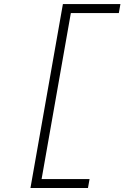

<svg xmlns="http://www.w3.org/2000/svg" viewBox="-20 -818 626 942"><path d="M129.4 104.5 288.6 -797.9H570.8L563 -753.9H327.6L184.1 60.5H419.4L411.6 104.5Z"/></svg>

Font: CaskaydiaCove NF ExtraLight
Style: Italic
Weight: 200
Italic angle: -10°
Designer: Aaron Bell
Foundry: Saja Typeworks
Version: Version 2111.001; VTT 6.35;Nerd Fonts 3.2.1